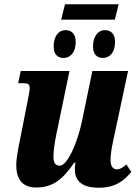

<svg xmlns="http://www.w3.org/2000/svg" viewBox="-20 -868 645 898"><path d="M266 -776H517L535 -848H284ZM278 -597C304 -597 334 -617 334 -673C334 -709 315 -727 287 -727C252 -727 231 -696 231 -651C231 -614 249 -597 278 -597ZM462 -597C489 -597 518 -617 518 -673C518 -709 499 -727 471 -727C437 -727 415 -696 415 -651C415 -614 433 -597 462 -597ZM443 10C523 10 564 -27 594 -64L571 -99C554 -84 542 -76 526 -76C509 -76 497 -91 497 -116C497 -146 502 -174 508 -203L579 -536H412L363 -299C342 -201 296 -93 259 -93C239 -93 230 -108 230 -133C230 -159 235 -200 243 -237L305 -536H77L65 -479H87C111 -479 119 -474 119 -457C119 -441 114 -423 108 -389L73 -212C66 -176 56 -130 56 -95C56 -39 78 9 149 9C229 9 275 -31 327 -107H333C331 -98 330 -87 330 -78C330 -30 353 10 443 10Z"/></svg>

Font: Noto Serif ExtraCondensed Black
Style: Italic
Weight: 900
Width: 2
Italic angle: -12°
Designer: Monotype Design Team
Foundry: Monotype Imaging Inc.
Version: Version 2.014